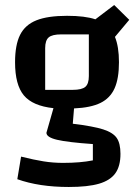

<svg xmlns="http://www.w3.org/2000/svg" viewBox="-20 -578 556 765"><path d="M460 35Q460 84 439.5 112.5Q419 141 374.5 154Q330 167 254 167Q136 167 49 136L64 46Q116 59 154 65Q192 71 231 71Q300 71 350 61V-4Q250 -11 207.5 -21Q165 -31 165 -49L193 -147Q110 -156 75 -198Q40 -240 40 -330Q40 -399 60 -439Q80 -479 125 -497Q170 -515 247 -515Q319 -515 360 -501L435 -558L495 -499L438 -431Q454 -392 454 -330Q454 -265 436.5 -226Q419 -187 380.5 -168Q342 -149 275 -146L270 -85Q352 -75 391 -62.5Q430 -50 445 -28.5Q460 -7 460 35ZM160 -220H270Q306 -220 320 -232Q334 -244 334 -275V-441H224Q188 -441 174 -429Q160 -417 160 -386Z"/></svg>

Font: Changa Medium
Style: Regular
Weight: 500
Designer: Eduardo Rodriguez Tunni
Foundry: Eduardo Rodriguez Tunni
Version: Version 2.002; ttfautohint (v1.5) -l 8 -r 50 -G 150 -x 14 -H